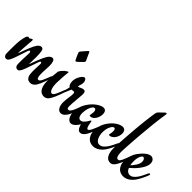

<svg xmlns="http://www.w3.org/2000/svg" viewBox="-21 -1242 1799 1799"><g transform="rotate(45 878.5 -342.5)"><path d="M463.9 -185.1Q470.7 -185.1 470.7 -177.2Q470.7 -174.3 469.2 -169.9Q458 -137.2 448 -109.9Q438 -82.5 428.2 -61Q422.4 -47.9 415.5 -35.6Q408.7 -23.4 399.9 -13.9Q391.1 -4.4 379.9 1.5Q368.7 7.3 354 7.3Q344.2 7.3 335 4.6Q325.7 2 317.9 -5.1Q310.1 -12.2 304.7 -23.9Q299.3 -35.6 297.4 -53.2Q296.4 -64 295.9 -75.7Q295.4 -87.4 295.4 -99.1Q295.4 -125.5 296.9 -149.2Q298.3 -172.9 298.3 -185.1Q298.3 -194.8 295.2 -199.2Q292 -203.6 288.1 -203.6Q282.7 -203.6 280 -199.5Q277.3 -195.3 275.4 -189.9Q272.9 -184.1 268.1 -169.7Q263.2 -155.3 257.1 -137.2Q251 -119.1 244.1 -99.4Q237.3 -79.6 231.4 -63Q224.1 -41.5 217.5 -28.6Q210.9 -15.6 204.8 -8.3Q198.7 -1 192.9 1.5Q187 3.9 181.2 3.9Q176.3 3.9 170.9 2Q165.5 0 160.9 -4.4Q156.2 -8.8 153.1 -16.4Q149.9 -23.9 149.4 -35.2Q148.9 -43 148.9 -51Q148.9 -59.1 148.9 -67.4Q148.9 -85.4 149.4 -103.5Q149.9 -121.6 150.6 -137.2Q151.4 -152.8 151.9 -165.5Q152.3 -178.2 152.3 -185.1Q152.3 -194.8 149.2 -199.2Q146 -203.6 142.1 -203.6Q137.7 -203.6 134.5 -199.7Q131.3 -195.8 129.4 -190.4Q127 -184.6 122.1 -169.7Q117.2 -154.8 111.1 -136Q105 -117.2 98.1 -96.9Q91.3 -76.7 85.4 -60.1Q77.6 -38.1 71 -24.9Q64.5 -11.7 58.1 -4.6Q51.8 2.4 46.1 4.9Q40.5 7.3 34.7 7.3Q29.8 7.3 24.4 5.4Q19 3.4 14.4 -1.2Q9.8 -5.9 6.6 -13.4Q3.4 -21 3.4 -32.2Q2.9 -46.9 2.9 -59.1Q2.9 -71.3 2.9 -83.5Q2.9 -100.6 3.2 -118.9Q3.4 -137.2 4.4 -162.1Q4.9 -184.1 7.6 -203.6Q10.3 -223.1 13.7 -238Q17.1 -252.9 20.3 -262.7Q23.4 -272.5 25.4 -274.9Q28.8 -278.8 33 -283Q37.1 -287.1 41 -287.1Q44.9 -287.1 46.9 -284.9Q48.8 -282.7 51.3 -282.7Q54.2 -282.7 58.6 -285.4Q63 -288.1 69.3 -292Q72.8 -293.9 76.2 -296.1Q79.6 -298.3 83.5 -298.3Q88.9 -298.3 88.9 -285.6Q88.9 -281.7 87.6 -269.8Q86.4 -257.8 85.4 -246.1Q84 -225.1 82.5 -204.3Q81.1 -183.6 79.8 -166Q78.6 -148.4 78.1 -135.7Q77.6 -123 77.6 -118.2Q77.6 -110.4 78.6 -110.4Q79.1 -110.4 82.8 -119.9Q86.4 -129.4 92 -144.8Q97.7 -160.2 104.7 -179Q111.8 -197.8 119.6 -216.6Q127.4 -235.4 135.5 -252.2Q143.6 -269 151.4 -279.8Q161.1 -293.5 171.9 -300.5Q182.6 -307.6 192.9 -307.6Q213.4 -307.6 219.2 -281.7Q225.1 -255.9 225.1 -205.1Q225.1 -183.1 224.1 -159.7Q223.1 -136.2 223.1 -113.3Q223.1 -110.4 224.1 -110.4Q224.6 -110.4 228 -119.9Q231.4 -129.4 237.1 -144.8Q242.7 -160.2 250 -179.2Q257.3 -198.2 265.4 -217Q273.4 -235.8 281.5 -252.4Q289.6 -269 297.4 -279.8Q307.1 -293 317.9 -300.3Q328.6 -307.6 338.9 -307.6Q347.7 -307.6 354 -302Q360.4 -296.4 364 -286.4Q367.7 -276.4 369.4 -262.9Q371.1 -249.5 371.1 -233.4Q371.1 -224.6 370.4 -211.9Q369.6 -199.2 368.9 -185.1Q368.2 -170.9 367.7 -156Q367.2 -141.1 367.2 -128.9Q367.2 -109.9 368.9 -97.7Q370.6 -85.4 373.5 -78.6Q376.5 -71.8 380.4 -69.3Q384.3 -66.9 389.2 -66.9Q397.9 -66.9 405 -75Q412.1 -83 419.2 -97.2Q426.3 -111.3 433.6 -130.6Q440.9 -149.9 450.2 -172.9Q454.6 -185.1 463.9 -185.1Z M579.6 -509.8Q581.1 -506.8 581.1 -503.4Q581.1 -494.1 569.3 -483.9Q559.6 -475.1 551.3 -466.8Q543 -458.5 536.1 -451.9Q529.3 -445.3 523.9 -441.4Q518.6 -437.5 515.1 -437.5Q512.7 -437.5 510.5 -438.5Q508.3 -439.5 506.3 -442.9Q500.5 -454.1 494.6 -466.3Q488.8 -478.5 484.1 -489.3Q479.5 -500 476.6 -508.1Q473.6 -516.1 473.6 -519Q473.6 -524.4 478.5 -530.8Q480.5 -533.7 487.5 -542Q494.6 -550.3 502.7 -559.6Q510.7 -568.8 517.8 -576.7Q524.9 -584.5 527.3 -586.9Q533.2 -593.8 537.1 -593.8Q541.5 -593.8 543.9 -587.4Q545.4 -584 550.5 -572.8Q555.7 -561.5 561.5 -548.6Q567.4 -535.6 572.8 -524.4Q578.1 -513.2 579.6 -509.8ZM644.5 -185.1Q647.5 -185.1 649.7 -182.9Q651.9 -180.7 651.9 -176.8Q651.9 -173.3 650.4 -169.9Q639.2 -137.7 629.6 -111.3Q620.1 -85 610.4 -64.5Q596.2 -33.7 583.3 -17.3Q570.3 -1 554.2 4.4Q550.3 5.4 545.4 6.3Q540.5 7.3 535.2 7.3Q522.9 7.3 509 2.4Q495.1 -2.4 483.2 -16.1Q471.2 -29.8 463.4 -54.4Q455.6 -79.1 455.6 -118.7Q455.6 -153.8 458 -186.3Q460.4 -218.8 465.3 -252Q472.7 -267.1 483.2 -279.5Q493.7 -292 504.4 -301Q515.1 -310.1 524.2 -314.9Q533.2 -319.8 537.6 -319.8Q539.6 -319.8 539.6 -315.4Q539.6 -311.5 538.3 -302Q537.1 -292.5 535.6 -275.4Q534.2 -258.3 532.5 -231.7Q530.8 -205.1 529.8 -167Q529.8 -145 532.5 -126.5Q535.2 -107.9 540.3 -94.2Q545.4 -80.6 552.7 -73Q560.1 -65.4 568.8 -65.4Q577.1 -65.4 584.5 -73.5Q591.8 -81.5 599.1 -95.9Q606.4 -110.4 614.3 -130.1Q622.1 -149.9 630.9 -172.9Q635.7 -185.1 644.5 -185.1Z M869.1 -169.9Q857.9 -131.8 846.2 -99.6Q834.5 -67.4 821.3 -43.9Q808.1 -20.5 792.2 -7.3Q776.4 5.9 756.3 5.9Q731.9 5.9 717 -18.8Q702.1 -43.5 702.1 -84Q702.1 -101.6 703.9 -117.2Q705.6 -132.8 707.8 -147.5Q710 -162.1 711.7 -175.8Q713.4 -189.5 713.4 -202.6Q713.4 -216.8 710 -221.2Q706.5 -225.6 701.2 -225.6Q700.2 -225.6 699.2 -225.3Q698.2 -225.1 695.6 -224.9Q692.9 -224.6 687.7 -223.9Q682.6 -223.1 673.8 -222.2Q668.5 -210.4 665 -202.4Q661.6 -194.3 659.2 -188.5Q656.7 -182.6 655 -178.5Q653.3 -174.3 651.9 -169.9Q647.9 -160.6 645 -158.4Q642.1 -156.2 638.2 -156.2Q635.3 -156.2 633.1 -158.7Q630.9 -161.1 630.9 -165.5Q630.9 -168.5 632.3 -172.6Q633.8 -176.8 636 -183.3Q638.2 -189.9 640.9 -200.2Q643.6 -210.4 646.5 -225.6Q636.7 -230 629.6 -246.3Q622.6 -262.7 622.6 -284.7Q622.6 -302.7 628.7 -321.3Q634.8 -339.8 643.8 -355.2Q652.8 -370.6 663.3 -380.4Q673.8 -390.1 682.1 -390.1Q692.9 -390.1 700.4 -377.2Q708 -364.3 708 -347.7Q708 -338.9 706.1 -329.8Q704.1 -320.8 701.9 -313.2Q699.7 -305.7 697.8 -299.6Q695.8 -293.5 695.8 -290Q695.8 -285.6 699.2 -285.6Q701.7 -285.6 708 -288.1L731.9 -298.8Q745.1 -304.2 754.4 -304.2Q770 -304.2 775.1 -294.4Q780.3 -284.7 780.3 -265.6Q780.3 -257.3 778.3 -236.6Q776.4 -215.8 774.2 -190.7Q772 -165.5 770.3 -140.6Q768.6 -115.7 768.6 -100.1Q768.6 -83 772.2 -75Q775.9 -66.9 788.1 -66.9Q796.9 -66.9 805.4 -77.1Q814 -87.4 821.8 -103Q829.6 -118.7 836.7 -137.2Q843.8 -155.8 849.6 -172.9Q854 -185.1 862.3 -185.1Q870.1 -185.1 870.1 -176.3Q870.1 -174.8 869.9 -173.3Q869.6 -171.9 869.1 -169.9Z M1125 -169.9Q1110.4 -126 1097.7 -93Q1085 -60.1 1072.3 -37.8Q1059.6 -15.6 1045.2 -4.4Q1030.8 6.8 1013.2 6.8Q1001 6.8 992.9 -1Q984.9 -8.8 979.5 -18.6Q974.1 -28.3 971.4 -37.4Q968.8 -46.4 967.8 -49.3Q967.3 -50.3 966.8 -52.2Q966.3 -54.2 965.3 -54.2Q964.4 -54.2 963.6 -52.7Q962.9 -51.3 961.9 -49.8Q960.4 -46.4 954.1 -37.1Q947.8 -27.8 938.2 -18.1Q928.7 -8.3 916.5 -0.7Q904.3 6.8 890.1 6.8Q878.9 6.8 868.4 -0.5Q857.9 -7.8 850.1 -20.3Q842.3 -32.7 837.6 -49.8Q833 -66.9 833 -86.4Q833 -128.9 846.4 -166.3Q859.9 -203.6 890.1 -241.2Q904.8 -259.3 921.1 -273.4Q937.5 -287.6 953.1 -297.1Q968.8 -306.6 983.2 -311.5Q997.6 -316.4 1007.8 -316.4Q1014.6 -316.4 1021.5 -314Q1028.3 -311.5 1033.7 -305.7Q1039.1 -299.8 1042.2 -290.3Q1045.4 -280.8 1045.4 -267.1Q1045.4 -252.4 1040.8 -235.4Q1036.1 -218.3 1027.1 -203.4Q1018.1 -188.5 1004.9 -178.7Q991.7 -168.9 975.1 -168.9Q964.8 -168.9 964.8 -176.8Q964.8 -182.1 967.5 -194.3Q970.2 -206.5 970.2 -217.8Q970.2 -222.2 969.7 -228.3Q969.2 -234.4 967.3 -240.2Q965.3 -246.1 961.9 -250Q958.5 -253.9 952.6 -253.9Q939.5 -253.9 929.7 -241.7Q919.9 -229.5 913.3 -211.9Q906.7 -194.3 903.3 -175.3Q899.9 -156.2 899.9 -142.6Q899.9 -124 902.8 -111.6Q905.8 -99.1 910.6 -91.6Q915.5 -84 921.9 -80.8Q928.2 -77.6 935.1 -77.6Q951.2 -77.6 963.9 -88.6Q976.6 -99.6 985.8 -113Q995.1 -126.5 1001.2 -137.5Q1007.3 -148.4 1011.2 -148.4Q1015.6 -148.4 1017.1 -138.2Q1020 -116.2 1023.4 -102.1Q1026.9 -87.9 1030.3 -79.8Q1033.7 -71.8 1037.4 -68.6Q1041 -65.4 1044.9 -65.4Q1052.2 -65.4 1059.6 -74Q1066.9 -82.5 1074.2 -97.2Q1081.5 -111.8 1089.4 -131.3Q1097.2 -150.9 1106 -172.9Q1111.3 -185.1 1118.7 -185.1Q1126 -185.1 1126 -176.3Q1126 -172.9 1125 -169.9Z M1349.1 -185.1Q1356 -185.1 1356 -176.8Q1356 -173.3 1354.5 -168.5Q1347.2 -147.9 1338.6 -129.9Q1330.1 -111.8 1322.8 -98.1Q1314 -82 1306.2 -68.4Q1295.9 -51.3 1283.2 -36.9Q1270.5 -22.5 1255.9 -12Q1241.2 -1.5 1224.4 4.6Q1207.5 10.7 1188.5 10.7Q1174.3 10.7 1157.7 5.9Q1141.1 1 1126.7 -12.2Q1112.3 -25.4 1102.5 -48.6Q1092.8 -71.8 1092.8 -108.4Q1092.8 -137.7 1104.5 -172.6Q1116.2 -207.5 1142.6 -241.2Q1159.7 -263.2 1177 -277.6Q1194.3 -292 1210.2 -300.8Q1226.1 -309.6 1239.7 -313Q1253.4 -316.4 1263.7 -316.4Q1270.5 -316.4 1277.3 -313.7Q1284.2 -311 1289.6 -305.2Q1294.9 -299.3 1298.3 -289.8Q1301.8 -280.3 1301.8 -267.1Q1301.8 -252.4 1297.6 -237.1Q1293.5 -221.7 1284.7 -207Q1277.8 -195.8 1269.8 -188.5Q1261.7 -181.2 1254.2 -176.8Q1246.6 -172.4 1240.5 -170.7Q1234.4 -168.9 1231 -168.9Q1220.7 -168.9 1220.7 -177.2Q1220.7 -182.6 1223.6 -193.8Q1226.6 -205.1 1226.6 -220.2Q1226.6 -223.6 1226.3 -229.2Q1226.1 -234.9 1224.4 -240.2Q1222.7 -245.6 1219.2 -249.8Q1215.8 -253.9 1210 -253.9Q1203.1 -253.9 1195.1 -247.3Q1187 -240.7 1179.7 -227.1Q1168.5 -207 1164.8 -185.1Q1161.1 -163.1 1161.1 -145.5Q1161.1 -130.4 1164.3 -112.3Q1167.5 -94.2 1174.6 -78.4Q1181.6 -62.5 1193.4 -52Q1205.1 -41.5 1222.2 -41.5Q1244.1 -41.5 1261.5 -55.9Q1278.8 -70.3 1292.7 -91.1Q1306.6 -111.8 1317.4 -134.3Q1328.1 -156.7 1335.9 -172.9Q1341.8 -185.1 1349.1 -185.1Z M1520 -185.1Q1522.9 -185.1 1525.1 -182.9Q1527.3 -180.7 1527.3 -176.8Q1527.3 -173.3 1525.9 -169.9Q1516.1 -141.6 1507.1 -117.9Q1498 -94.2 1489.3 -74.2Q1481 -55.2 1473.4 -41.5Q1465.8 -27.8 1458.7 -18.6Q1451.7 -9.3 1444.6 -3.7Q1437.5 2 1430.2 4.4Q1422.9 6.8 1413.1 6.8Q1402.3 6.8 1389.6 2.2Q1377 -2.4 1366 -15.6Q1355 -28.8 1347.7 -52.5Q1340.3 -76.2 1340.3 -114.3Q1340.3 -124.5 1341.6 -148.9Q1342.8 -173.3 1345 -207.8Q1347.2 -242.2 1350.3 -285.6Q1353.5 -329.1 1357.4 -377.4Q1359.9 -407.2 1363.5 -442.6Q1367.2 -478 1371.1 -511.7Q1375 -545.4 1378.9 -573.7Q1382.8 -602.1 1385.7 -618.2Q1389.2 -635.3 1398.9 -645Q1408.7 -654.8 1420.9 -666Q1425.3 -670.4 1430.2 -675.5Q1435.1 -680.7 1439.9 -685.1Q1444.8 -689.5 1449.5 -692.6Q1454.1 -695.8 1458.5 -695.8Q1465.3 -695.8 1465.3 -689Q1465.3 -683.6 1462.9 -669.4Q1460.4 -655.3 1456.1 -624Q1451.7 -592.8 1445.6 -539.8Q1439.5 -486.8 1432.6 -403.8Q1431.2 -387.2 1429.2 -364.3Q1427.2 -341.3 1425.3 -315.7Q1423.3 -290 1421.6 -263.4Q1419.9 -236.8 1418.5 -213.1Q1417 -189.5 1416 -169.9Q1415 -150.4 1415 -138.7Q1415 -105 1422.1 -85.7Q1429.2 -66.4 1445.8 -66.4Q1455.1 -66.4 1462.4 -74.7Q1469.7 -83 1476.6 -97.4Q1483.4 -111.8 1490.7 -131.1Q1498 -150.4 1506.8 -172.9Q1509.3 -178.7 1512.7 -181.9Q1516.1 -185.1 1520 -185.1Z M1750 -185.1Q1752.9 -185.1 1755.1 -183.1Q1757.3 -181.2 1757.3 -177.2Q1757.3 -173.3 1755.9 -169.9Q1748.5 -149.4 1740 -131.3Q1731.4 -113.3 1724.1 -99.1Q1715.3 -83 1707 -68.8Q1696.8 -52.7 1684.3 -38.3Q1671.9 -23.9 1657.2 -12.9Q1642.6 -2 1625.5 4.4Q1608.4 10.7 1589.4 10.7Q1575.2 10.7 1558.3 5.9Q1541.5 1 1527.1 -12.2Q1512.7 -25.4 1503.2 -48.3Q1493.7 -71.3 1493.7 -107.4Q1493.7 -124 1496.8 -141.1Q1500 -158.2 1505.6 -173.8Q1511.2 -189.5 1518.3 -203.1Q1525.4 -216.8 1532.7 -227.1Q1545.4 -244.6 1559.6 -260Q1573.7 -275.4 1588.1 -286.9Q1602.5 -298.3 1616.2 -304.7Q1629.9 -311 1641.6 -311Q1660.2 -311 1674.1 -296.9Q1688 -282.7 1688 -256.3Q1688 -233.4 1676.3 -208.7Q1664.6 -184.1 1647 -160.6Q1629.4 -137.2 1609.4 -117.2Q1589.4 -97.2 1572.8 -84Q1581.5 -62 1595.2 -51.8Q1608.9 -41.5 1623 -41.5Q1645 -41.5 1662.4 -55.7Q1679.7 -69.8 1693.6 -90.3Q1707.5 -110.8 1718 -133.3Q1728.5 -155.8 1736.8 -172.9Q1739.7 -178.7 1742.7 -181.9Q1745.6 -185.1 1750 -185.1ZM1560.1 -161.6Q1560.1 -132.8 1564.5 -110.8Q1574.2 -120.6 1584.2 -133.1Q1594.2 -145.5 1602.3 -158.7Q1610.4 -171.9 1615.5 -185.5Q1620.6 -199.2 1620.6 -211.9Q1620.6 -231.4 1612.3 -242.2Q1604 -252.9 1595.7 -252.9Q1590.8 -252.9 1584.7 -246.8Q1578.6 -240.7 1573 -229Q1567.4 -217.3 1563.7 -200.4Q1560.1 -183.6 1560.1 -161.6Z"/></g></svg>

Font: Engagement
Style: Regular
Weight: 400
Designer: Astigmatic (AOETI)
Foundry: Astigmatic (AOETI)
Version: Version 1.000